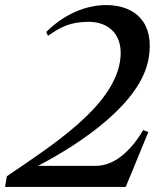

<svg xmlns="http://www.w3.org/2000/svg" viewBox="-48 -736 624 756"><path d="M-21 -42 -28 0H447L476 -70L536 -216L516 -224C477 -157 411 -83 330 -83H102C279 -176 507 -332 537 -505C562 -645 486 -716 370 -716C291 -716 205 -681 134 -610L141 -595C192 -631 230 -649 297 -650C385 -652 442 -593 424 -491C393 -314 161 -166 -21 -42Z"/></svg>

Font: RL Madena Oblique
Style: Regular
Weight: 400
Italic angle: -10°
Designer: I Kadek Wantara Putra
Foundry: Roughlines ID
Version: Version 1.000;Glyphs 3.1.2 (3151)